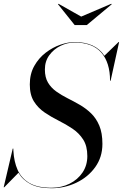

<svg xmlns="http://www.w3.org/2000/svg" viewBox="-40 -983 652 1018"><path d="M390.5 -895 550 -963 552.5 -960.5 420 -850H356L267.5 -960.5L270 -963ZM-17.5 10H-20.5L27.5 -195H30.5L31 -183Q34 -126 53.5 -82Q73 -38 115.8 -12.8Q158.5 12.5 233 12.5Q286 12.5 329 -9Q372 -30.5 397.5 -68.2Q423 -106 423 -155.5Q423 -209 401 -243.2Q379 -277.5 344.2 -300.8Q309.5 -324 270.5 -343.5Q231.5 -363 196.8 -386.5Q162 -410 140 -445Q118 -480 118 -535Q118 -591.5 141.8 -633.5Q165.5 -675.5 202.5 -703.8Q239.5 -732 280.2 -746Q321 -760 355 -760Q466 -760 513.5 -687.5L588.5 -760H591.5L546.5 -555H543.5Q543.5 -651.5 496.8 -704.5Q450 -757.5 355 -757.5Q317 -757.5 281 -740Q245 -722.5 221.5 -690.5Q198 -658.5 198 -614.5Q198 -572.5 214.5 -545Q231 -517.5 258.2 -498Q285.5 -478.5 318 -462.2Q350.5 -446 383 -427.2Q415.5 -408.5 442.8 -382.2Q470 -356 486.5 -317Q503 -278 503 -220Q503 -150 465 -97Q427 -44 365.2 -14.5Q303.5 15 233 15Q164 15 122 -7Q80 -29 58 -67Z"/></svg>

Font: Bodoni* 72pt
Style: Italic
Weight: 400
Italic angle: -13°
Version: Version 2.3